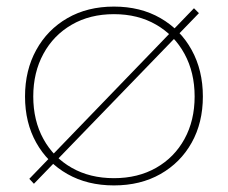

<svg xmlns="http://www.w3.org/2000/svg" viewBox="-20 -555 692 583"><path d="M569 -530 584 -515 83 3 69 -12ZM326 8Q245.5 8 184.8 -26.5Q124 -61 90 -121.8Q56 -182.5 56 -262Q56 -341.5 90 -403.2Q124 -465 184.8 -500Q245.5 -535 326 -535Q406.5 -535 467.2 -500Q528 -465 562 -403.2Q596 -341.5 596 -262Q596 -182.5 562 -121.8Q528 -61 467.2 -26.5Q406.5 8 326 8ZM326 -14Q399 -14 454.2 -45.5Q509.5 -77 540.2 -133Q571 -189 571 -262Q571 -335 540.2 -391.5Q509.5 -448 454.2 -480Q399 -512 326 -512Q253 -512 197.8 -480Q142.5 -448 111.8 -391.5Q81 -335 81 -262Q81 -189 111.8 -133Q142.5 -77 197.8 -45.5Q253 -14 326 -14Z"/></svg>

Font: Hepta Slab ExtraLight
Style: Regular
Weight: 200
Designer: Michael LaGattuta
Foundry: Michael LaGattuta
Version: Version 1.100